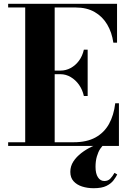

<svg xmlns="http://www.w3.org/2000/svg" viewBox="-20 -770 684 1013"><path d="M23 0V-19.5H113V-730.5H23V-750H597.5V-545H578Q570.5 -598.5 545.8 -640.5Q521 -682.5 479.5 -706.5Q438 -730.5 379.5 -730.5H268.5V-19.5H369Q437.5 -19.5 483.2 -44.5Q529 -69.5 554.8 -115.5Q580.5 -161.5 588 -225H607.5V0ZM422.5 -263.5Q415 -297 396.8 -322.8Q378.5 -348.5 353 -363.5Q327.5 -378.5 299 -378.5H243V-397.5H299Q327.5 -397.5 353 -411.2Q378.5 -425 396.8 -449.8Q415 -474.5 422.5 -508H442.5V-263.5ZM474 223Q441 223 413 214Q385 205 368 186Q351 167 351 137Q351 107 367 82.2Q383 57.5 409 37.5Q435 17.5 465.2 3.2Q495.5 -11 524 -19.5L529.5 -7Q519.5 -1 508.8 15.2Q498 31.5 491 55.8Q484 80 484 110Q484 146 496.8 165.5Q509.5 185 530.5 185Q550 185 562 172.5Q574 160 584 142L598.5 150.5Q591.5 164.5 578.8 181.5Q566 198.5 541.5 210.8Q517 223 474 223Z"/></svg>

Font: Bodoni Moda
Style: Bold
Weight: 700
Designer: Owen Earl
Foundry: indestructible type
Version: Version 2.005